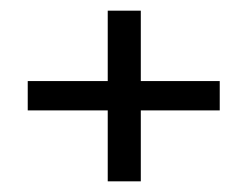

<svg xmlns="http://www.w3.org/2000/svg" viewBox="-20 -550 467 360"><path d="M244 -530H182V-398H32V-343H182V-210H244V-343H392V-398H244Z"/></svg>

Font: AdventPro_ExpandedRegular
Style: ExpandedRegular
Weight: 400
Width: 7
Designer: VivaRado, Andreas Kalpakidis
Foundry: VivaRado, Andreas Kalpakidis
Version: Version 3.000